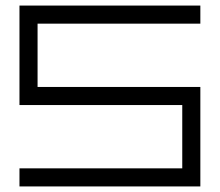

<svg xmlns="http://www.w3.org/2000/svg" viewBox="-20 -670 789 690"><path d="M115 -650H50V-292.5H115H635V-65H50V0H700V-32.5V-357.5H635H115V-585H700V-650ZM115 -650Z"/></svg>

Font: skuare
Style: Regular
Weight: 400
Designer: Dinesh Verma
Version: 0.0.1;FontRapid 1.4.1